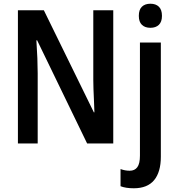

<svg xmlns="http://www.w3.org/2000/svg" viewBox="-20 -769 948 1029"><path d="M447 0 179 -553H175Q182 -450 182 -376V0H76V-714H215L483 -167H486L484 -220Q480 -302 480 -340V-714H587V0ZM786 -749Q815 -749 831.5 -733Q848 -717 848 -684Q848 -652 831.5 -636Q815 -620 786 -620Q757 -620 740.5 -636Q724 -652 724 -684Q724 -717 740.5 -733Q757 -749 786 -749ZM626 229V137Q650 146 675 146Q702 146 716 127Q730 108 730 65V-541H842V71Q842 153 806 196.5Q770 240 697 240Q654 240 626 229Z"/></svg>

Font: Noto Sans Display Medium Narrow
Style: Regular
Weight: 500
Width: 4
Designer: Monotype Design team
Foundry: Monotype Imaging Inc.
Version: Version 1.000